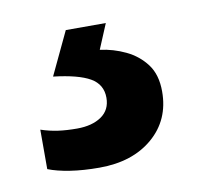

<svg xmlns="http://www.w3.org/2000/svg" viewBox="-42 -43 336 326"><g transform="rotate(-10 126.0 120.0)"><path d="M233 131Q233 180 198 210Q163 240 106 240Q78 240 55.5 236.5Q33 233 18 227V159Q33 164 47.5 166Q62 168 80 168Q106 168 122 157Q138 146 138 125Q138 102 118 90.5Q98 79 55 74L90 0H159L141 43Q164 46 185 56Q206 66 219.5 84Q233 102 233 131Z"/></g></svg>

Font: Noto Sans Hebrew Thin SemiBold
Style: Regular
Weight: 600
Version: Version 3.001